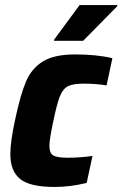

<svg xmlns="http://www.w3.org/2000/svg" viewBox="-20 -734 486 762"><path d="M21 -122Q21 -172 40 -259Q61 -358 83 -410Q105 -462 150 -490Q195 -518 278 -518Q364 -518 426 -503L403 -395Q363 -402 312 -402Q270 -402 250 -392Q230 -382 218 -352.5Q206 -323 192 -255Q176 -181 176 -156Q176 -126 191.5 -117Q207 -108 250 -108Q295 -108 347 -115L324 -8Q258 8 197 8Q99 8 60 -23.5Q21 -55 21 -122ZM194 -572 195 -577 296 -714H446L445 -709L310 -572Z"/></svg>

Font: Saira Semi Condensed
Style: Bold Italic
Weight: 700
Width: 4
Italic angle: -12°
Designer: Hector Gatti with collaboration of the Omnibus-Type team
Foundry: Omnibus-Type
Version: Version 1.001; ttfautohint (v1.8)